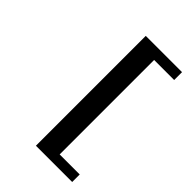

<svg xmlns="http://www.w3.org/2000/svg" viewBox="-245 -807 1038 1038"><g transform="rotate(45 274.0 -288.0)"><path d="M234.4 131.8V-708H511.7V-647.9H358.4V74.2H511.7V131.8Z"/></g></svg>

Font: Charis SIL Afr
Style: Bold
Weight: 700
Foundry: SIL International
Version: Version 5.000